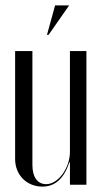

<svg xmlns="http://www.w3.org/2000/svg" viewBox="-20 -684 379 711"><path d="M160 -555 236 -664H184L154 -555ZM237 -83H239V0H300V-495H239V-122C239 -61 195 -2 151 -2C119 -2 100 -28 100 -73V-495H36V-95C36 -36 79 7 137 7C184 7 217 -23 237 -83Z"/></svg>

Font: Moniqa Display
Style: Regular
Weight: 400
Designer: Rajesh Rajput
Foundry: Rajesh Rajput
Version: Version 1.000